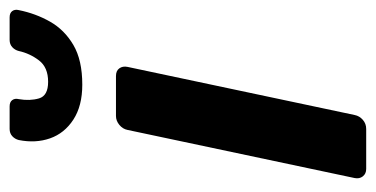

<svg xmlns="http://www.w3.org/2000/svg" viewBox="-211 -570 781 399"><g transform="rotate(-90 179.5 -370.5)"><path d="M28 0Q18 0 12.5 -7Q7 -14 9 -24L109 -496Q111 -506 119.5 -513Q128 -520 138 -520H221Q232 -520 237 -513Q242 -506 240 -496L140 -24Q138 -14 130 -7Q122 0 111 0ZM203 -590Q159 -590 130.5 -608.5Q102 -627 91.5 -657Q81 -687 88 -722Q90 -730 96 -735.5Q102 -741 111 -741H158Q167 -741 171 -735.5Q175 -730 173 -722Q169 -699 174.5 -680Q180 -661 209 -661Q239 -661 253.5 -680Q268 -699 273 -722Q275 -730 281 -735.5Q287 -741 296 -741H343Q352 -741 356 -735.5Q360 -730 358 -722Q351 -687 334 -657Q317 -627 285.5 -608.5Q254 -590 203 -590Z"/></g></svg>

Font: Rubik Medium
Style: Italic
Weight: 500
Italic angle: -12°
Designer: Hubert and Fischer
Foundry: Hubert and Fischer
Version: Version 2.300;gftools[0.9.30]